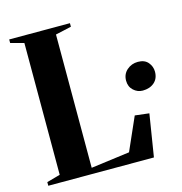

<svg xmlns="http://www.w3.org/2000/svg" viewBox="-109 -842 894 942"><g transform="rotate(-15 338.0 -371.5)"><path d="M21 0V-18.5L89 -37.5V-707L21.5 -725V-743H330V-725L249.5 -707V-30L446 -56L520 -223.5L592 -215L557.5 0ZM590 -331Q563.5 -331 543.2 -349.8Q523 -368.5 523 -399Q523 -432 546.5 -452.8Q570 -473.5 602.5 -473.5Q636.5 -473.5 654 -452.8Q671.5 -432 671.5 -405.5Q671.5 -370.5 648.8 -350.8Q626 -331 590 -331Z"/></g></svg>

Font: Merriweather 144pt
Style: Bold
Weight: 700
Version: Version 2.100